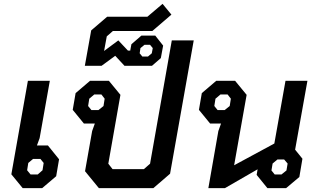

<svg xmlns="http://www.w3.org/2000/svg" viewBox="-20 -978 1640 998"><path d="M39 -72 125 -558H239L186 -260L172 -222H229L287 -150L272 -62L199 0H98ZM176 -71 201 -93 207 -131 190 -152H152L127 -131L121 -93L139 -71Z M422 -88 459 -297 473 -336H416L358 -407L373 -494L448 -558H546L606 -485L543 -127L565 -99H728L760 -127L873 -768H987L864 -75L777 0H494ZM492 -406 518 -427 524 -465 507 -487H470L444 -465L438 -427L455 -406Z M454 -820 537 -891H746L825 -958L871 -902L772 -817H567L535 -789L521 -713L595 -768L645 -715H657L658 -721L663 -748L715 -793H787L828 -741L816 -676L770 -636H627L579 -688L508 -636H421ZM749 -684 769 -701 774 -728 760 -745H731L710 -728L706 -701L720 -684Z M1514 -200 1552 -153 1536 -58 1467 0H1370L1314 -69L1319 -98L1149 0H1063L1115 -297L1129 -336H1072L1014 -407L1029 -494L1104 -558H1202L1262 -485L1197 -119L1406 -232L1464 -558H1578ZM1180 -465 1163 -487H1126L1100 -465L1094 -427L1111 -406H1148L1174 -427ZM1475 -128 1457 -149H1422L1397 -128L1391 -92L1408 -71H1443L1469 -92Z"/></svg>

Font: Chakra Petch SemiBold
Style: Italic
Weight: 600
Italic angle: -10°
Designer: Katatrad Aksorn Co.,Ltd.
Foundry: Cadson Demak Co.,Ltd.
Version: Version 1.000; ttfautohint (v1.6)